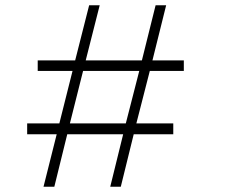

<svg xmlns="http://www.w3.org/2000/svg" viewBox="-20 -708 861 728"><path d="M145 0 195 -199H83V-240H205L255 -439H123V-479H265L318 -688H358L305 -479H518L570 -688H610L558 -479H677V-439H548L497 -240H637V-199H487L438 0H398L447 -199H235L186 0ZM245 -240H457L508 -439H295Z"/></svg>

Font: Saira SemiExpanded ExtraLight
Style: Regular
Weight: 250
Width: 6
Designer: Hector Gatti with collaboration of the Omnibus-Type team
Foundry: Omnibus-Type
Version: Version 1.101